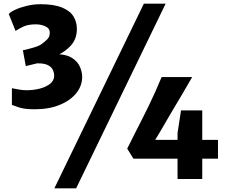

<svg xmlns="http://www.w3.org/2000/svg" viewBox="-20 -978 1241 1049"><path d="M45 -405V-496Q64 -492.5 84.2 -488.8Q104.5 -485 124 -485Q164 -485 198.8 -494.2Q233.5 -503.5 254.8 -521.2Q276 -539 276 -565Q276 -580.5 268.8 -596.2Q261.5 -612 241.5 -622.2Q221.5 -632.5 183 -632L121 -617L105 -703Q131.5 -709 162.2 -717.8Q193 -726.5 207 -737Q226 -750.5 238.8 -763.8Q251.5 -777 252 -798Q253 -822 229.2 -833.5Q205.5 -845 176 -845Q134 -845 107.8 -832.8Q81.5 -820.5 65 -809L28 -901Q36.5 -912.5 63.5 -925Q90.5 -937.5 127.2 -946.2Q164 -955 201 -955Q274.5 -955 318.2 -937.2Q362 -919.5 381 -889Q400 -858.5 400 -820Q400 -764 365.5 -727.5Q339 -699 304 -681.5Q345.5 -678.5 371 -663Q403 -643.5 416 -614.5Q429 -585.5 429 -558Q429 -509 396.5 -468.8Q364 -428.5 305.8 -404.8Q247.5 -381 170 -381Q113 -381 83.2 -391.2Q53.5 -401.5 45 -405ZM766 -958H885L396 51H277ZM950 0V-111H709L675 -166Q696.5 -209 716 -247.5Q735.5 -286 754.2 -322.8Q773 -359.5 791 -396.5Q809 -433.5 826.8 -473Q844.5 -512.5 863 -557H1030Q1002.5 -508.5 973 -459L914 -360Q884.5 -310.5 857 -262L828 -214H950V-251L969 -375H1085V-214H1171V-111H1085V0Z"/></svg>

Font: Koeln Type Sans ExtraBold
Style: Regular
Weight: 800
Designer: Eben Sorkin
Foundry: Eben Sorkin
Version: Version 2.001